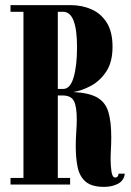

<svg xmlns="http://www.w3.org/2000/svg" viewBox="-20 -720 512 749"><path d="M386 9Q338 9 314.5 -11Q291 -31 283.2 -66.2Q275.5 -101.5 275.5 -149Q275.5 -178.5 277.5 -206Q279.5 -233.5 279.5 -254Q279.5 -305 268.2 -326.2Q257 -347.5 224.5 -347.5H205.5V-26H253.5V0H21V-26H71.5V-674H21V-700H255.5Q300.5 -700 337.8 -683.2Q375 -666.5 397 -630.8Q419 -595 419 -537.5Q419 -477.5 394.2 -440.5Q369.5 -403.5 334 -384.8Q298.5 -366 266 -361Q327 -358 359 -339.8Q391 -321.5 402.5 -284Q414 -246.5 414 -185Q414 -162 412.8 -139.5Q411.5 -117 411.5 -97.5Q411.5 -72.5 415 -50Q418.5 -27.5 429.5 -27.5Q441.5 -27.5 442.5 -42.5H467Q463 -15 440 -3Q417 9 386 9ZM205.5 -373H226.5Q254 -373 267.2 -418.2Q280.5 -463.5 280.5 -535.5Q280.5 -674 226.5 -674H205.5Z"/></svg>

Font: Imbue 50pt ExtraBold
Style: Regular
Weight: 800
Designer: Tyler Finck
Foundry: Etcetera Type Company
Version: Version 1.102; ttfautohint (v1.8.3)